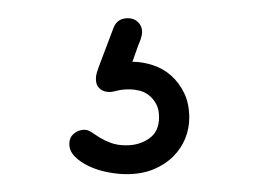

<svg xmlns="http://www.w3.org/2000/svg" viewBox="-20 -22 284 211"><path d="M188 107.4Q188 119.1 183.6 130.1Q179.2 141.1 170.4 149.9Q161.6 158.7 148.7 164.1Q135.7 169.4 119.1 169.4Q109.4 169.4 98.1 167.2Q86.9 165 77.6 160.6Q68.4 156.2 62.3 150.1Q56.2 144 56.2 136.2Q56.2 128.9 61.3 124.8Q66.4 120.6 72.8 120.6Q76.7 120.6 80.6 123.3Q84.5 126 89.6 129.2Q94.7 132.3 101.8 135Q108.9 137.7 118.7 137.7Q133.3 137.7 144 130.1Q154.8 122.6 154.8 106.9Q154.8 98.1 151.6 92.3Q148.4 86.4 143.8 82.8Q139.2 79.1 133.3 77.6Q127.4 76.2 122.6 76.2Q114.3 76.2 108.9 77.6Q103.5 79.1 100.1 79.1Q93.8 79.1 89.6 75.4Q85.4 71.8 85.4 64.9Q85.4 61 86.4 57.9Q87.4 54.7 88.4 51.8L104.5 9.3Q108.4 -2 120.6 -2Q127.4 -2 131.8 2.4Q136.2 6.8 136.2 13.2Q136.2 16.1 134.8 20.5Q133.3 24.9 132.3 26.9L125.5 45.9Q136.7 45.9 147.9 49.6Q159.2 53.2 168 61Q176.8 68.8 182.4 80.3Q188 91.8 188 107.4Z"/></svg>

Font: Sacramento
Style: Regular
Weight: 400
Designer: Astigmatic (AOETI)
Foundry: Astigmatic (AOETI)
Version: Version 1.000